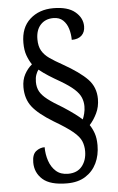

<svg xmlns="http://www.w3.org/2000/svg" viewBox="-59 -800 585 955"><g transform="rotate(-5 233.5 -323.0)"><path d="M237 114Q153 114 115.5 80.5Q78 47 78 -4Q78 -44 97.5 -59.5Q117 -75 141 -75Q141 -39 152 -6.5Q163 26 186 46.5Q209 67 246 67Q292 67 316 37Q340 7 340 -38Q340 -65 330.5 -88Q321 -111 290.5 -136.5Q260 -162 197 -199Q123 -244 92.5 -283.5Q62 -323 62 -381Q62 -418 77 -445.5Q92 -473 114 -491Q100 -512 90.5 -538Q81 -564 81 -601Q81 -677 127 -718.5Q173 -760 244 -760Q316 -760 352.5 -729.5Q389 -699 389 -657Q389 -628 371.5 -611.5Q354 -595 322 -595Q322 -624 314 -650.5Q306 -677 288 -694Q270 -711 240 -711Q200 -711 176 -685Q152 -659 152 -613Q152 -578 165 -555.5Q178 -533 203 -515.5Q228 -498 266 -477Q349 -430 387.5 -390Q426 -350 426 -291Q426 -252 410.5 -220Q395 -188 374 -165Q387 -146 395.5 -121.5Q404 -97 404 -62Q404 -12 385 27.5Q366 67 329 90.5Q292 114 237 114ZM342 -196Q347 -207 351.5 -224.5Q356 -242 356 -261Q356 -283 347.5 -304Q339 -325 315.5 -346.5Q292 -368 248 -394Q218 -411 192 -427.5Q166 -444 144 -462Q137 -453 131.5 -438Q126 -423 126 -402Q126 -375 137 -354.5Q148 -334 175 -313Q202 -292 250 -264Q281 -244 304.5 -226.5Q328 -209 342 -196Z"/></g></svg>

Font: Noto Serif Armenian Condensed Medium
Style: Regular
Weight: 500
Width: 3
Designer: Monotype Design Team
Foundry: Monotype Imaging Inc.
Version: Version 2.008; ttfautohint (v1.8.4.7-5d5b)